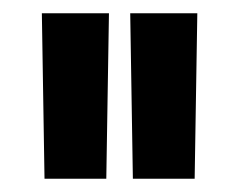

<svg xmlns="http://www.w3.org/2000/svg" viewBox="-20 -720 361 289"><path d="M47 -451 43 -700H144L140 -451ZM176 -700H277L273 -451H180Z"/></svg>

Font: TASA Orbiter Display Medium
Style: Regular
Weight: 500
Designer: Weizhong Zhang
Version: Version 1.000;Glyphs 3.1.2 (3151)